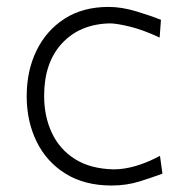

<svg xmlns="http://www.w3.org/2000/svg" viewBox="-20 -540 552 569"><path d="M311 9.8Q355.5 9.8 394.8 -2.7Q434.1 -15.1 461.4 -25.4L454.1 -78.1Q417.5 -58.6 382.8 -48.3Q348.1 -38.1 317.4 -38.1Q248 -39.6 202.4 -68.4Q156.7 -97.2 133.8 -146Q110.8 -194.8 110.8 -255.9Q110.8 -354.5 163.8 -411.6Q216.8 -468.8 305.7 -470.7Q325.2 -470.7 364.5 -461.2Q403.8 -451.7 453.1 -428.7L457 -481.4Q427.2 -493.2 384 -506.3Q340.8 -519.5 301.8 -519.5Q225.6 -519.5 171.4 -484.6Q117.2 -449.7 88.1 -389.9Q59.1 -330.1 59.1 -254.9Q59.1 -180.7 88.4 -120.6Q117.7 -60.5 174.1 -25.4Q230.5 9.8 311 9.8Z"/></svg>

Font: Pinar-VF
Style: Regular
Weight: 300
Designer: Amin Abedi
Version: Version 3.0